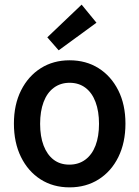

<svg xmlns="http://www.w3.org/2000/svg" viewBox="-20 -795 600 828"><path d="M280 13Q209 13 155 -21.5Q101 -56 70.5 -118Q40 -180 40 -262Q40 -344 71 -405.5Q102 -467 156 -501Q210 -535 280 -535Q351 -535 405 -501Q459 -467 490 -405.5Q521 -344 521 -262Q521 -180 490.5 -118Q460 -56 405.5 -21.5Q351 13 280 13ZM279 -85Q319 -85 348 -106.5Q377 -128 392 -167.5Q407 -207 407 -261Q407 -315 392 -355Q377 -395 348.5 -416.5Q320 -438 280 -438Q241 -438 212 -416.5Q183 -395 168 -355Q153 -315 153 -261Q153 -207 168 -167.5Q183 -128 211 -106.5Q239 -85 279 -85ZM233 -578 184 -634 332 -775 396 -697Z"/></svg>

Font: Ubuntu Sans Mono Medium
Style: Regular
Weight: 500
Monospace: yes
Designer: Dalton Maag Ltd
Foundry: Dalton Maag Ltd
Version: Version 1.006